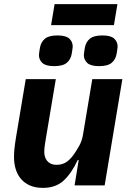

<svg xmlns="http://www.w3.org/2000/svg" viewBox="-20 -900 640 932"><path d="M362 -123H357Q328 -60 289.5 -24Q251 12 189 12Q151 12 124.5 0Q98 -12 81 -32.5Q64 -53 56 -80Q48 -107 48 -137Q48 -159 50.5 -182Q53 -205 59 -241L105 -516H251L202 -224Q200 -210 197.5 -195Q195 -180 195 -161Q195 -151 198 -140Q201 -129 208 -120Q215 -111 226.5 -105.5Q238 -100 255 -100Q281 -100 300 -112Q319 -124 336 -147Q347 -162 362.5 -188.5Q378 -215 383 -247L428 -516H574L488 0H342ZM245 -880H550L533 -778H228ZM243 -579Q202 -579 185.5 -594.5Q169 -610 169 -633Q169 -638 170.5 -646.5Q172 -655 174 -669Q179 -696 198 -712Q217 -728 259 -728Q300 -728 316.5 -712.5Q333 -697 333 -674Q333 -669 331.5 -660.5Q330 -652 328 -638Q323 -611 304 -595Q285 -579 243 -579ZM461 -579Q420 -579 403.5 -594.5Q387 -610 387 -633Q387 -638 388.5 -646.5Q390 -655 392 -669Q397 -696 416 -712Q435 -728 477 -728Q518 -728 534.5 -712.5Q551 -697 551 -674Q551 -669 549.5 -660.5Q548 -652 546 -638Q541 -611 522 -595Q503 -579 461 -579Z"/></svg>

Font: IBM Plex Mono
Style: Bold Italic
Weight: 700
Italic angle: -9°
Monospace: yes
Designer: Mike Abbink, Paul van der Laan, Pieter van Rosmalen
Foundry: Bold Monday
Version: Version 2.3